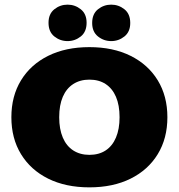

<svg xmlns="http://www.w3.org/2000/svg" viewBox="-20 -797 770 827"><path d="M365 10Q263 10 187.5 -27.5Q112 -65 70.5 -133Q29 -201 29 -292Q29 -383 70.5 -451Q112 -519 187.5 -556.5Q263 -594 365 -594Q467 -594 542.5 -556.5Q618 -519 659.5 -451Q701 -383 701 -292Q701 -201 659.5 -133Q618 -65 542.5 -27.5Q467 10 365 10ZM365 -130Q406 -130 435 -149Q464 -168 479.5 -204.5Q495 -241 495 -292Q495 -344 479.5 -380Q464 -416 435 -435Q406 -454 365 -454Q325 -454 295.5 -435Q266 -416 250.5 -380Q235 -344 235 -292Q235 -241 250.5 -204.5Q266 -168 295.5 -149Q325 -130 365 -130ZM271 -620Q239 -620 214 -640Q189 -660 189 -699Q189 -737 214 -757Q239 -777 271 -777Q303 -777 328 -757Q353 -737 353 -699Q353 -660 328 -640Q303 -620 271 -620ZM459 -620Q427 -620 402 -640Q377 -660 377 -698Q377 -737 402 -757Q427 -777 459 -777Q491 -777 516 -757Q541 -737 541 -698Q541 -660 516 -640Q491 -620 459 -620Z"/></svg>

Font: Rokkitt Black
Style: Regular
Weight: 900
Designer: Vernon Adams
Foundry: Vernon Adams
Version: Version 3.103